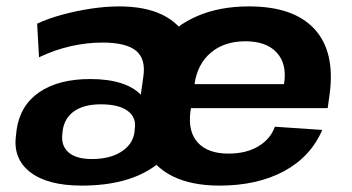

<svg xmlns="http://www.w3.org/2000/svg" viewBox="-20 -570 1101 600"><path d="M235 10Q129 10 74.5 -32Q20 -74 30 -147L32 -165Q43 -241 103 -282Q163 -323 262 -323Q317 -323 357 -310.5Q397 -298 420 -274L428 -331Q436 -386 405 -411.5Q374 -437 300 -437Q251 -437 200.5 -425.5Q150 -414 102 -391L96 -496Q130 -512 174 -524Q218 -536 264.5 -543Q311 -550 352 -550Q434 -550 488 -523.5Q542 -497 566 -447Q590 -397 579 -326L566 -232Q549 -113 464.5 -51.5Q380 10 235 10ZM267 -73Q323 -73 358.5 -95.5Q394 -118 400 -155L401 -166Q407 -203 379 -223.5Q351 -244 295 -244Q243 -244 212.5 -223Q182 -202 176 -163L175 -153Q170 -115 194 -94Q218 -73 267 -73ZM666 10Q578 10 519 -19.5Q460 -49 434.5 -104.5Q409 -160 420 -238L430 -302Q441 -379 484 -434.5Q527 -490 597 -520Q667 -550 758 -550Q898 -550 963 -479Q1028 -408 1010 -275L1004 -232H548L559 -307H890L865 -279L868 -310Q877 -371 844.5 -406Q812 -441 747 -441Q681 -441 639 -405.5Q597 -370 588 -308L575 -221Q567 -158 598.5 -124Q630 -90 694 -90Q749 -90 787 -112.5Q825 -135 839 -174L987 -164Q951 -80 867.5 -35Q784 10 666 10Z"/></svg>

Font: Pathway Extreme 28pt
Style: Bold Italic
Weight: 700
Italic angle: -8°
Designer: Eduardo Rodriguez Tunni
Foundry: Eduardo Rodriguez Tunni
Version: Version 1.001;gftools[0.9.26]